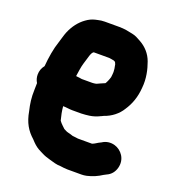

<svg xmlns="http://www.w3.org/2000/svg" viewBox="-178 -939 1196 1314"><g transform="rotate(20 420.0 -282.0)"><path d="M532 -497C532 -485.4 530.1 -472.8 529 -462V-460C524.8 -447.5 522.3 -437.5 517 -427L512.5 -418C510.7 -414.4 507.1 -405 502 -405C483.3 -396.5 468.2 -391.1 450 -382C448 -381.3 446.7 -381 446 -381C438.9 -379.8 429.6 -378 421 -378H344C332.4 -380.9 317.7 -381.5 306 -383C304 -383 302.3 -383.3 301 -384C303.7 -399.3 306 -415 308 -431C314 -471.2 323.8 -496 334 -531C339.3 -549.4 344 -565 355 -576L361 -578H472C486.2 -576.4 494.3 -574.1 507 -572C510.3 -570 514 -568 518 -566C523.3 -552.6 526 -551 526 -543C529.3 -529.7 532 -512.6 532 -497ZM463 237H565C577 237 589.3 235.7 602 233C641.3 224.3 678.3 207.8 708 188C715.3 184.7 721.7 181.3 727 178C757.7 164.8 777.6 140.1 786.5 108C805.5 39.6 761.1 -15.2 710.5 -30C678.3 -39.4 645.7 -34.1 620 -17L612 -13C595.8 -6 582.1 6.2 564 13C562.7 13 561.7 13.3 561 14H459C445.2 12.5 433.9 10.2 418 9C407.7 4.9 396 2 384 -1C370.2 -3.8 360.4 -10.3 349 -16L347 -18L330 -34C321.7 -42.3 313.3 -50.5 307 -60C307 -60.7 306.7 -61.3 306 -62C298.3 -90.3 290.5 -127.3 288 -160C310.7 -160 332.5 -155 356 -155H421C440.9 -155 462 -158.3 479 -160C503.8 -163.3 530.7 -172.4 550 -182C552.7 -184 555.7 -185.3 559 -186C563.7 -188.7 567.7 -190.7 571 -192C623.7 -209.6 668.7 -245.1 695 -289C726 -335.5 747.9 -391.2 753 -463C760.3 -531.9 744.9 -595.9 727 -645C708.8 -696.4 672.4 -735.4 627 -760C604.4 -772.7 587.4 -783 561 -788C531.3 -794.6 501.3 -801 464 -801H358C341.3 -801 325 -799 309 -795C302.3 -793 296.3 -791.7 291 -791C269 -785.7 248 -775.7 228 -761C187.6 -732.2 156.8 -691.1 136 -642C126.4 -619.8 118.1 -585.2 110 -561C91.5 -507.8 80.2 -438.4 75 -374C58.3 -353.3 50 -330 50 -304C50 -283.3 55.3 -264.3 66 -247C65.3 -229.7 65 -214 65 -200C62.7 -141.1 69.4 -96.2 81 -48C94.6 31 124.7 80.1 173 123L189 140C208.3 159.3 225 172.2 250 184L266 192C286 202.6 307.6 209.8 331 216C354.7 222.8 382.4 232 411 232C427.3 233.8 444 237 463 237Z"/></g></svg>

Font: Smoothie
Style: Blk
Weight: 900
Foundry: Cannot Into Space Fonts
Version: Version 0.8